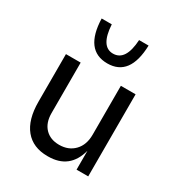

<svg xmlns="http://www.w3.org/2000/svg" viewBox="-192 -939 1012 1084"><g transform="rotate(30 314.0 -397.0)"><path d="M308 -606Q160 -606 154 -810H220Q228 -670 308 -670Q390 -670 398 -810H460Q454 -606 308 -606ZM281 16H277Q182 16 131 -46Q80 -108 80 -225V-535H176V-206Q176 -143 210 -107.5Q244 -72 302 -72Q363 -72 400.5 -111Q438 -150 438 -216V-535H534V0H458V-123Q421 16 281 16Z"/></g></svg>

Font: Sora
Style: Regular
Weight: 400
Designer: Jonathan Barnbrook, Julián Moncada
Foundry: Barnbrook Fonts
Version: Version 2.000